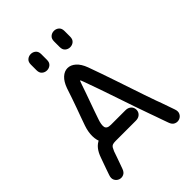

<svg xmlns="http://www.w3.org/2000/svg" viewBox="-260 -1037 1171 1171"><g transform="rotate(-45 325.5 -451.5)"><path d="M42 -55Q33 -31 41.5 -14.5Q50 2 67 8Q84 14 101 6.5Q118 -1 126 -25Q133 -45 139.5 -62.5Q146 -80 152 -97.5Q158 -115 165 -135Q171 -149 176 -157.5Q181 -166 190 -169.5Q199 -173 216 -173Q237 -173 258 -173Q279 -173 300.5 -173Q322 -173 344 -173Q366 -173 390 -173Q410 -173 422.5 -182Q435 -191 439 -204.5Q443 -218 439 -231.5Q435 -245 422.5 -254Q410 -263 390 -263Q375 -263 350.5 -263Q326 -263 302.5 -263Q279 -263 266 -263Q248 -263 238.5 -268.5Q229 -274 227 -284.5Q225 -295 227.5 -309.5Q230 -324 236 -341Q245 -368 255 -396Q265 -424 275 -452Q285 -480 295 -508Q305 -536 314 -563Q319 -578 321.5 -583.5Q324 -589 326.5 -585Q329 -581 334 -566Q351 -520 370.5 -464Q390 -408 409.5 -350Q429 -292 447.5 -238.5Q466 -185 481 -143Q487 -127 494 -107Q501 -87 508.5 -65.5Q516 -44 523 -25Q531 -1 548 6.5Q565 14 582 8Q599 2 607.5 -14.5Q616 -31 607 -55Q600 -75 592.5 -96.5Q585 -118 578 -138Q571 -158 565 -173Q553 -206 539 -247.5Q525 -289 509.5 -335Q494 -381 478 -428.5Q462 -476 446 -522Q430 -568 415 -609Q399 -652 374.5 -673.5Q350 -695 323 -695Q296 -695 272.5 -673.5Q249 -652 234 -610Q223 -576 212 -544.5Q201 -513 190.5 -483.5Q180 -454 169.5 -426Q159 -398 150 -371Q136 -330 136.5 -294Q137 -258 151.5 -231Q166 -204 194.5 -188.5Q223 -173 266 -173Q272 -173 286 -173Q300 -173 317.5 -173Q335 -173 354 -173Q373 -173 390 -173Q410 -173 422.5 -182Q435 -191 439 -204.5Q443 -218 439 -231.5Q435 -245 422.5 -254Q410 -263 390 -263Q374 -263 350.5 -263Q327 -263 301.5 -263Q276 -263 253 -263Q230 -263 216 -263Q179 -263 152.5 -251.5Q126 -240 109 -218.5Q92 -197 81 -165Q74 -145 67.5 -127.5Q61 -110 55 -92.5Q49 -75 42 -55ZM180 -819Q180 -796 193.5 -784.5Q207 -773 225 -773Q243 -773 256.5 -784.5Q270 -796 270 -819Q270 -830 270 -837Q270 -844 270 -851Q270 -858 270 -868Q270 -891 256.5 -902.5Q243 -914 225 -914Q207 -914 193.5 -902.5Q180 -891 180 -868Q180 -858 180 -851Q180 -844 180 -837Q180 -830 180 -819ZM380 -819Q380 -796 393.5 -784.5Q407 -773 425 -773Q443 -773 456.5 -784.5Q470 -796 470 -819Q470 -830 470 -837Q470 -844 470 -851Q470 -858 470 -868Q470 -891 456.5 -902.5Q443 -914 425 -914Q407 -914 393.5 -902.5Q380 -891 380 -868Q380 -858 380 -851Q380 -844 380 -837Q380 -830 380 -819Z"/></g></svg>

Font: Tilt Neon
Style: Regular
Weight: 400
Designer: Andy Clymer
Foundry: Andy Clymer
Version: Version 1.000